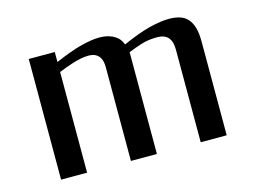

<svg xmlns="http://www.w3.org/2000/svg" viewBox="-72 -588 936 707"><g transform="rotate(-15 396.5 -234.5)"><path d="M180.7 -421.9Q240.2 -447.8 281.7 -458.5Q323.2 -469.2 351.6 -469.2Q372.1 -469.2 387 -464.8Q401.9 -460.4 412.1 -453.6Q422.4 -446.8 428.7 -437.7Q435.1 -428.7 438 -419.9Q500.5 -447.8 543.9 -458.5Q587.4 -469.2 617.7 -469.2Q641.1 -469.2 658.9 -463.6Q676.8 -458 688.7 -444.8Q700.7 -431.6 706.8 -410.2Q712.9 -388.7 712.9 -356.9V0H613.8V-353Q613.8 -366.7 611.1 -377.9Q608.4 -389.2 602.1 -397.5Q595.7 -405.8 585 -410.4Q574.2 -415 557.6 -415Q524.4 -415 497.8 -406.5Q471.2 -397.9 446.8 -388.2V0H347.7V-357.9Q347.7 -368.2 345.7 -378.2Q343.8 -388.2 338.1 -396.5Q332.5 -404.8 322.5 -409.9Q312.5 -415 296.9 -415Q282.7 -415 266.8 -411.9Q251 -408.7 235.4 -403.8Q219.7 -398.9 205.6 -393.6Q191.4 -388.2 180.7 -383.8V0H81.5V-460H180.7Z"/></g></svg>

Font: Federov2
Style: Regular
Weight: 400
Designer: Olexa M. Volochay | Cyreal.org
Foundry: Olexa M. Volochay | Cyreal.org
Version: Version 1.000